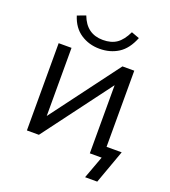

<svg xmlns="http://www.w3.org/2000/svg" viewBox="-148 -801 917 1038"><g transform="rotate(20 310.5 -282.0)"><path d="M297 -549Q236 -549 188.5 -580.5Q141 -612 121 -676L169 -694Q204 -600 298 -600Q346 -600 377 -621.5Q408 -643 432 -693L478 -676Q451 -608 404.5 -578.5Q358 -549 297 -549ZM80 0V-502H154V-110L447 -502H515V-64H602L532 130H462L510 0H442V-392L149 0Z"/></g></svg>

Font: Winston
Style: Regular
Weight: 400
Designer: Original fonts by Vernon Adams / Changes by Cristiano Sobral
Foundry: Original fonts by Vernon Adams / Changes by Cristiano Sobral
Version: Version 2.503;July 17, 2020;FontCreator 13.0.0.2655 64-bit